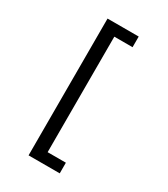

<svg xmlns="http://www.w3.org/2000/svg" viewBox="-217 -881 955 1094"><g transform="rotate(30 260.0 -334.0)"><path d="M362 116H157V-784H362V-714H242V46H362Z"/></g></svg>

Font: RopaSansRegular
Style: Regular
Weight: 400
Designer: Botio Nikoltchev
Foundry: Botjo Nikoltchev
Version: Version 1.002